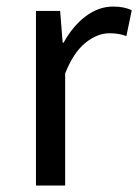

<svg xmlns="http://www.w3.org/2000/svg" viewBox="-20 -577 430 597"><path d="M91.8 0V-543H167L174.8 -444.3H177.7Q207 -497.1 247.1 -526.9Q287.1 -556.6 332 -556.6Q367.2 -556.6 389.6 -544.9L373 -464.8Q350.6 -473.6 320.3 -473.6Q282.2 -473.6 245.1 -443.4Q208 -413.1 182.6 -348.6V0Z"/></svg>

Font: GenYoGothic TW TTF Regular
Style: Regular
Weight: 400
Version: Version 1.300